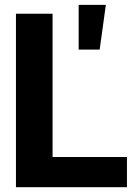

<svg xmlns="http://www.w3.org/2000/svg" viewBox="-20 -785 575 805"><path d="M46.9 0V-727.5H200.4V-126.8H512.3V0ZM309.8 -577.1V-764.6H423.8L397.9 -577.1Z"/></svg>

Font: Inter Tight
Style: Regular
Weight: 400
Designer: Rasmus Andersson
Foundry: rsms
Version: Version 3.002